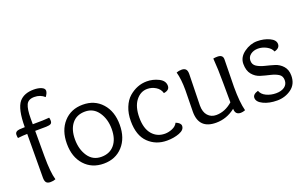

<svg xmlns="http://www.w3.org/2000/svg" viewBox="-83 -1095 2368 1486"><g transform="rotate(-20 1101.0 -352.5)"><path d="M84 -48.8 85.9 -409.2Q53.2 -409.2 7.8 -403.8Q4.9 -414.1 4.9 -431.2Q4.9 -459 42 -462.9Q64 -464.8 85.9 -464.8Q85.9 -615.2 129.9 -668Q169.9 -714.8 250 -714.8Q286.1 -714.8 312 -703.9Q337.9 -692.9 337.9 -673.8Q337.9 -654.8 317.9 -627.9Q284.2 -659.2 234.4 -659.2Q184.1 -659.2 168 -624Q151.9 -588.9 151.9 -512.2V-464.8Q249 -464.8 288.1 -469.2Q292 -460.9 292 -443.4Q292 -425.8 281.5 -418.9Q271 -412.1 243.4 -411.1Q215.8 -410.2 151.9 -410.2V-202.1Q151.9 -68.8 170.9 -4.9Q152.8 2.9 128.9 2.9Q105 2.9 94.5 -9Q84 -21 84 -48.8Z M783.2 -231.9Q783.2 -122.1 723.1 -56.2Q663.1 9.8 565.9 9.8Q468.3 9.8 408.2 -56.2Q348.1 -122.1 348.1 -231.9Q348.1 -341.8 408.2 -408.4Q468.3 -475.1 565.9 -475.1Q663.1 -475.1 723.1 -408.4Q783.2 -341.8 783.2 -231.9ZM565.9 -45.9Q635.3 -45.9 674.3 -93Q713.4 -140.1 713.4 -222.2Q713.4 -304.2 673.3 -361.6Q633.3 -418.9 564.5 -418.9Q495.1 -418.9 456.8 -371.6Q418.5 -324.2 418.5 -242.2Q418.5 -160.2 457.3 -103Q496.1 -45.9 565.9 -45.9Z M1089.4 -45.9Q1119.1 -45.9 1150.1 -58.8Q1181.2 -71.8 1194.3 -98.1Q1233.9 -82 1233.9 -58.1Q1233.9 -24.9 1188.5 -7.6Q1143.1 9.8 1085.9 9.8Q995.1 9.8 934.1 -49.6Q873 -108.9 873 -227.1Q873 -290 893.1 -339.6Q913.1 -389.2 946.3 -418Q1013.2 -475.1 1093.3 -475.1Q1144 -475.1 1190.2 -452.1Q1236.3 -429.2 1236.3 -387.2Q1236.3 -351.1 1188 -344.2Q1178.2 -379.9 1145.8 -399.4Q1113.3 -418.9 1077.1 -418.9Q1021 -418.9 982.7 -369.4Q944.3 -319.8 944.3 -230Q944.3 -140.1 984.6 -93Q1024.9 -45.9 1089.4 -45.9Z M1717.8 -430.2 1713.9 -203.1Q1713.9 -76.2 1732.9 -4.9Q1712.9 2.9 1695.8 2.9Q1649.9 2.9 1649.9 -46.9Q1578.1 9.8 1490.7 9.8Q1349.1 9.8 1349.1 -130.9L1352.1 -309.1Q1352.1 -399.9 1335 -460Q1355 -467.8 1377.4 -467.8Q1399.9 -467.8 1411.4 -456.3Q1422.9 -444.8 1422.9 -417L1417 -158.2Q1417 -104 1443.4 -75Q1469.7 -45.9 1511.7 -45.9Q1584 -45.9 1647 -101.1Q1646 -144 1646 -261.2Q1646 -377.9 1638.7 -464.8Q1654.8 -467.8 1672.9 -467.8Q1717.8 -467.8 1717.8 -430.2Z M2103 -354Q2091.8 -382.8 2057.9 -400.9Q2023.9 -418.9 1988.8 -418.9Q1953.1 -418.9 1928 -400.4Q1902.8 -381.8 1902.8 -350.1Q1902.8 -317.9 1929.4 -301Q1956.1 -284.2 1993.9 -275.1Q2031.7 -266.1 2069.8 -254.6Q2107.9 -243.2 2134.5 -213.1Q2161.1 -183.1 2161.1 -134.8Q2161.1 -64 2110.1 -27.1Q2059.1 9.8 1993.7 9.8Q1927.7 9.8 1880.4 -13.2Q1833 -36.1 1833 -69.8Q1833 -99.1 1877.9 -111.8Q1889.2 -80.1 1925.5 -63Q1961.9 -45.9 2004.9 -45.9Q2047.9 -45.9 2074.5 -64.9Q2101.1 -84 2101.1 -119.1Q2101.1 -153.8 2074.5 -169.9Q2047.9 -186 2010 -194.6Q1972.2 -203.1 1934.1 -214.6Q1896 -226.1 1869.4 -258.1Q1842.8 -290 1842.8 -345.7Q1842.8 -400.9 1894.3 -438Q1945.8 -475.1 2002 -475.1Q2058.1 -475.1 2103 -454.1Q2147.9 -433.1 2147.9 -399.4Q2147.9 -365.2 2103 -354Z"/></g></svg>

Font: Sukar
Style: Regular
Weight: 400
Designer: Dario Muhafara - Ghiath Alsory
Foundry: Dario Muhafara - Ghiath Alsory
Version: Version 1.00 March 17, 2016, initial release